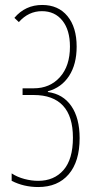

<svg xmlns="http://www.w3.org/2000/svg" viewBox="-20 -744 401 774"><path d="M173 -376V-373Q234 -365 267.5 -316.5Q301 -268 301 -187Q301 -93 257 -41.5Q213 10 134 10Q76 10 27 -15V-45Q50 -30 78.5 -22.5Q107 -15 134 -15Q198 -15 236 -58.5Q274 -102 274 -189Q274 -275 234 -318Q194 -361 116 -361H71V-388H116Q181 -388 221.5 -433Q262 -478 262 -556Q262 -623 231.5 -661Q201 -699 149 -699Q95 -699 56 -655L38 -672Q82 -724 150 -724Q215 -724 252 -679Q289 -634 289 -556Q289 -485 258.5 -438Q228 -391 173 -376Z"/></svg>

Font: Noto Sans Display Thin Cond
Style: Regular
Weight: 250
Width: 3
Designer: Monotype Design team
Foundry: Monotype Imaging Inc.
Version: Version 1.000